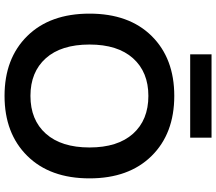

<svg xmlns="http://www.w3.org/2000/svg" viewBox="-73 -869 951 845"><g transform="rotate(90 402.5 -446.5)"><path d="M402 -738Q568 -738 666.5 -638Q765 -538 765 -365Q765 -191 666 -91Q567 9 402 9Q237 9 138.5 -91Q40 -191 40 -365Q40 -539 138.5 -638.5Q237 -738 402 -738ZM402 -105Q508 -105 568.5 -173Q629 -241 629 -365Q629 -489 568.5 -556.5Q508 -624 402 -624Q297 -624 236.5 -556.5Q176 -489 176 -365Q176 -240 236.5 -172.5Q297 -105 402 -105ZM219 -808V-902H586V-808Z"/></g></svg>

Font: Mona Sans SemiBold
Style: Regular
Weight: 600
Designer: Deni Anggara
Foundry: GitHub
Version: Version 2.000;Glyphs 3.2.3 (3260)